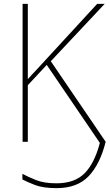

<svg xmlns="http://www.w3.org/2000/svg" viewBox="-20 -734 570 994"><path d="M273 240Q380 240 439 178Q498 116 527 0L243 -417L522 -714H483L172 -376Q159 -362 147 -349.5Q135 -337 124 -324V-714H97V0H124V-293L222 -398L497 6Q469 112 417.5 163.5Q366 215 272 215Q208 215 166 198Q124 181 96 166V195Q118 207 160.5 223.5Q203 240 273 240Z"/></svg>

Font: Noto Sans Display Thin
Style: Regular
Weight: 250
Designer: Monotype Design Team
Foundry: Monotype Imaging Inc.
Version: Version 1.900